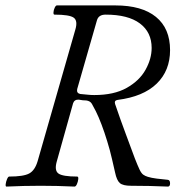

<svg xmlns="http://www.w3.org/2000/svg" viewBox="-20 -686 677 709"><path d="M4 3Q0 3 1 -6Q2 -15 6 -24.5Q10 -34 14 -34Q67 -34 88 -45.5Q109 -57 119 -91L258 -576Q268 -609 252.5 -620.5Q237 -632 181 -632Q177 -632 177.5 -640.5Q178 -649 182 -657.5Q186 -666 190 -666H406Q504 -666 556 -623.5Q608 -581 608 -501Q608 -425 558.5 -377Q509 -329 414 -317Q401 -315 405 -302Q425 -243 445.5 -188.5Q466 -134 478 -101Q489 -73 495.5 -59.5Q502 -46 509 -41Q516 -36 526 -33Q539 -29 558.5 -26.5Q578 -24 600 -22Q608 -21 608 -9Q608 3 600 3Q533 0 464 0Q434 0 422.5 -10Q411 -20 405 -49Q401 -66 393.5 -99Q386 -132 376 -164Q366 -197 355 -226Q344 -255 334 -275Q330 -283 326 -290Q322 -297 319 -303Q313 -313 299 -315Q286 -315 271 -318Q255 -319 250 -305L190 -91Q180 -57 195.5 -45.5Q211 -34 265 -34Q270 -34 269 -24.5Q268 -15 264 -6Q260 3 255 3Q192 0 130 0Q67 0 4 3ZM328 -335Q401 -335 448 -361.5Q495 -388 517.5 -428.5Q540 -469 540 -509Q540 -567 496.5 -599.5Q453 -632 370 -632Q344 -632 338 -611L265 -357Q262 -342 276 -339Q289 -338 302 -336.5Q315 -335 328 -335Z"/></svg>

Font: Junicode
Style: Italic
Weight: 400
Italic angle: -11°
Designer: Peter S. Baker
Version: Version 2.100; ttfautohint (v1.8.4)